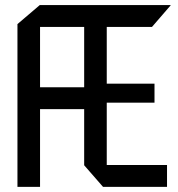

<svg xmlns="http://www.w3.org/2000/svg" viewBox="-20 -728 694 748"><path d="M48 0V-634.1L135 -708.3H136V0ZM136 -302.9V-388.1H307.9L325.4 -302.9ZM381.4 0 307.9 -84.2V-85.2H630.7V0ZM307.9 -85.2V-623.1H395.9V-85.2ZM136 -623.1V-708.3H323.1L395.9 -624.1V-623.1ZM395.9 -328V-402H581.9V-328ZM395.9 -623.1 323.1 -708.3H644.9V-707.3L572.1 -623.1Z"/></svg>

Font: Foldit Thin
Style: Regular
Weight: 100
Designer: Sophia Tai
Foundry: Sophia Tai
Version: Version 1.003